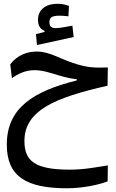

<svg xmlns="http://www.w3.org/2000/svg" viewBox="-20 -700 626 1032"><path d="M340.8 312C423.3 312 514.6 293 558.6 274.4L559.6 189C504.9 197.3 435.1 211.9 355.5 211.9C168.5 211.9 111.3 166 111.3 58.1C111.3 -107.9 278.3 -175.8 558.1 -239.3L559.6 -337.4C489.3 -335 452.6 -336.9 391.1 -355.5C301.3 -382.3 250 -422.9 177.7 -422.9C127 -422.9 73.7 -404.8 35.2 -354.5L43.9 -279.8C78.1 -304.2 118.2 -322.8 164.1 -322.8C209 -322.8 246.1 -309.6 297.4 -294.4C333.5 -283.7 363.8 -276.9 392.6 -274.4V-267.6C161.1 -210 16.6 -121.1 16.6 77.6C16.6 248.5 121.1 312 340.8 312ZM178.7 -458 376 -501 369.1 -562C339.8 -556.6 299.3 -548.8 280.8 -548.8C257.3 -548.8 245.6 -556.2 245.6 -581.1C245.6 -606.4 258.8 -615.7 301.8 -615.7C313 -615.7 332.5 -614.3 347.7 -612.3L350.6 -668C334 -674.3 315.9 -679.7 288.6 -679.7C227.5 -679.7 184.1 -648.9 184.1 -593.8C184.1 -562.5 196.8 -542.5 219.2 -534.7V-528.3L173.3 -516.6Z"/></svg>

Font: Cascadia Mono NF
Style: Regular
Weight: 400
Monospace: yes
Designer: Aaron Bell
Foundry: Saja Typeworks
Version: Version 2404.023